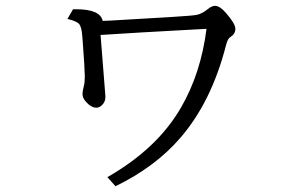

<svg xmlns="http://www.w3.org/2000/svg" viewBox="-20 -607 1040 660"><path d="M231 -575.2Q238.8 -575.2 241.7 -575.2Q324.7 -575.2 333 -535.2L356.4 -536.1L564.9 -548.3Q645.5 -553.2 657.7 -556.2Q675.3 -560.5 692.9 -574.7Q707.5 -586.9 719.2 -586.9Q735.4 -586.9 756.8 -562.5Q789.1 -525.4 789.1 -507.8Q789.1 -490.2 771 -479Q762.7 -474.1 756.8 -451.2Q707 -256.8 599.6 -132.8Q513.7 -33.2 377 33.2L349.1 2Q521 -96.2 602.5 -237.8Q670.4 -355 689.9 -507.8L660.6 -506.3Q442.4 -494.6 325.7 -486.8L326.7 -474.1Q340.3 -295.9 341.8 -282.7Q342.3 -276.9 342.3 -273.9Q342.3 -253.4 325.2 -241.2Q318.4 -236.8 311.5 -236.8Q293 -236.8 274.9 -257.8Q263.7 -270.5 263.7 -283.2Q263.7 -294.4 268.6 -313Q271.5 -323.2 271.5 -344.7Q271.5 -368.2 264.2 -466.3L262.7 -483.9Q260.7 -512.2 252.9 -523.4Q245.6 -533.7 211.9 -542Z"/></svg>

Font: BIZ UDMincho
Style: Regular
Weight: 400
Monospace: yes
Designer: TypeBank Co., Ltd.
Foundry: Morisawa Inc.
Version: Version 1.06